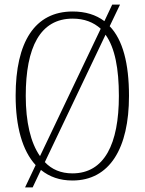

<svg xmlns="http://www.w3.org/2000/svg" viewBox="-20 -775 630 835"><path d="M135 -57 89 40H122L158 -36C195 -6 240 10 295 10C457 10 541 -130 541 -358C541 -499 514 -602 457 -661L502 -755H468L434 -683C397 -711 351 -725 296 -725C131 -725 48 -592 48 -359C48 -225 77 -120 135 -57ZM418 -650 154 -96C113 -154 92 -245 92 -358C92 -570 155 -694 296 -694C347 -694 387 -678 418 -650ZM295 -21C245 -21 205 -38 175 -70L439 -624C480 -567 497 -476 497 -358C497 -149 434 -21 295 -21Z"/></svg>

Font: Noto Serif Georgian Condensed ExtraLight
Style: Regular
Weight: 200
Width: 3
Designer: Monotype Design Team, Akaki Razmadze
Foundry: Google LLC
Version: Version 2.003